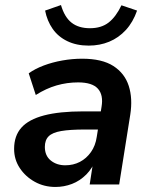

<svg xmlns="http://www.w3.org/2000/svg" viewBox="-20 -732 601 762"><path d="M200 10Q155 10 118 -10.5Q81 -31 58.5 -65Q36 -99 36 -141Q36 -193 65 -225.5Q94 -258 155 -274Q216 -290 311 -290H391L380 -218H317Q258 -218 223 -212Q188 -206 173 -191Q158 -176 158 -149Q158 -114 181.5 -95Q205 -76 239 -76Q271 -76 297 -89.5Q323 -103 341 -128.5Q359 -154 364 -189L383 -308Q391 -355 368.5 -380Q346 -405 290 -405Q246 -405 204.5 -393Q163 -381 122 -355L94 -441Q119 -459 153.5 -472Q188 -485 227.5 -492Q267 -499 306 -499Q385 -499 430 -470Q475 -441 491 -391Q507 -341 497 -277L453 0H336L352 -104H362Q348 -65 322.5 -39.5Q297 -14 265.5 -2Q234 10 200 10ZM332 -551Q284 -551 247.5 -568.5Q211 -586 189 -617.5Q167 -649 159 -690L222 -712Q236 -664 264 -642Q292 -620 337 -620Q382 -620 411 -642.5Q440 -665 462 -711L524 -690Q508 -644 479.5 -613Q451 -582 413.5 -566.5Q376 -551 332 -551Z"/></svg>

Font: Nunito Sans 12pt
Style: Bold Italic
Weight: 700
Italic angle: -9°
Designer: Vernon Adams
Foundry: Vernon Adams
Version: Version 3.101;gftools[0.9.27]